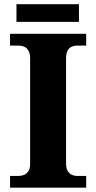

<svg xmlns="http://www.w3.org/2000/svg" viewBox="-20 -871 446 891"><path d="M26.6 0V-54.6H66.8Q80.6 -54.6 92.6 -59.9Q104.6 -65.2 112.2 -77.3Q119.8 -89.4 119.8 -110.8V-599.6Q119.8 -622.8 112.2 -635.8Q104.6 -648.8 92.6 -654.1Q80.6 -659.4 66.8 -659.4H26.6V-714H380V-659.4H338.6Q323.4 -659.4 311.7 -653.8Q300 -648.2 293.3 -635.5Q286.6 -622.8 286.6 -599V-112Q286.6 -91.2 293.9 -78.5Q301.2 -65.8 312.9 -60.2Q324.6 -54.6 338.6 -54.6H380V0ZM56.4 -769.6V-851.4H346.4V-769.6Z"/></svg>

Font: Noto Serif Hentaigana ExtraLight
Style: Regular
Weight: 200
Designer: Kazuhiro Yamada
Foundry: nipponia
Version: Version 1.000